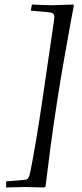

<svg xmlns="http://www.w3.org/2000/svg" viewBox="-20 -731 363 848"><path d="M304 -711 306 -706Q301 -683 265 -480Q233 -302 203 -81Q194 -12 181 93L174 97Q96 95 90 95Q79 95 7 97V70L92 63Q107 62 113 33Q140 -102 168 -295Q186 -415 216 -623Q220 -647 220 -658Q220 -676 193 -677L116 -684L121 -711Q123 -711 169 -709Q186 -708 209 -708Q208 -708 228 -708.5Q248 -709 304 -711Z"/></svg>

Font: GFS Didot
Style: Italic
Weight: 400
Italic angle: -12°
Designer: Takis Katsoulidis and George D. Matthiopoulos
Foundry: George Matthiopoulos and Takis Katsoulidis
Version: Version 1.0